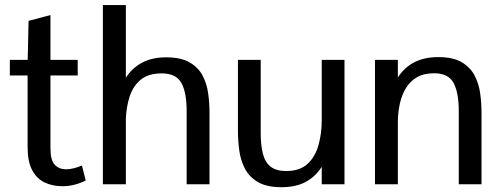

<svg xmlns="http://www.w3.org/2000/svg" viewBox="-20 -740 2011 771"><path d="M231.4 7.8Q190.9 7.8 159.2 -7.3Q127.4 -22.5 109.1 -56.9Q90.8 -91.3 90.8 -149.9V-437H19.5V-499.5H91.3L94.7 -656.2L182.6 -679.7V-499.5H292V-437H182.6V-144.5Q182.6 -97.2 199.5 -78.9Q216.3 -60.5 245.1 -60.1Q259.3 -60.1 275.9 -64.2Q292.5 -68.4 309.1 -75.2L324.2 -15.1Q304.2 -4.9 279.8 1.5Q255.4 7.8 231.4 7.8Z M393.1 0V-719.7H485.4V-427.7Q510.7 -467.3 550.8 -488.5Q590.8 -509.8 647 -509.8Q706.1 -509.8 741 -489.7Q775.9 -469.7 793.2 -437Q810.5 -404.3 815.9 -365.2Q821.3 -326.2 821.3 -288.6V0H729.5V-294.4Q729.5 -368.7 708.3 -407Q687 -445.3 629.4 -445.3Q576.2 -445.3 545.4 -420.2Q514.6 -395 501 -353.5Q487.3 -312 485.4 -262.7V0Z M1110.8 11.7Q1050.8 11.7 1015.6 -9Q980.5 -29.8 963.1 -63.5Q945.8 -97.2 940.7 -137Q935.5 -176.8 935.5 -214.8V-499.5H1026.9V-206.5Q1026.9 -156.2 1035.9 -121.8Q1044.9 -87.4 1067.4 -70.3Q1089.8 -53.2 1128.9 -53.2Q1184.1 -53.2 1215.1 -82Q1246.1 -110.8 1259 -157.5Q1272 -204.1 1272 -257.3V-499.5H1363.3V0H1272V-70.3Q1247.1 -30.8 1207.5 -9.5Q1168 11.7 1110.8 11.7Z M1485.8 0V-499.5H1577.6V-428.7Q1603 -468.8 1643.3 -489.7Q1683.6 -510.7 1739.7 -510.7Q1798.8 -510.7 1833.5 -490.5Q1868.2 -470.2 1885.5 -437.3Q1902.8 -404.3 1908.2 -365.2Q1913.6 -326.2 1913.6 -288.6V0H1822.3V-293Q1822.3 -367.7 1801.5 -406.7Q1780.8 -445.8 1723.1 -445.8Q1682.1 -445.8 1654.3 -429.7Q1626.5 -413.6 1609.9 -386Q1593.3 -358.4 1585.7 -324Q1578.1 -289.6 1577.6 -252.4V0Z"/></svg>

Font: Pontano Sans Medium
Style: Regular
Weight: 500
Designer: Vernon Adams
Foundry: Vernon Adams
Version: Version 2.001